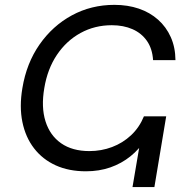

<svg xmlns="http://www.w3.org/2000/svg" viewBox="-20 -759 740 779"><path d="M328.6 -64Q259.3 -64 206.1 -88.1Q152.8 -112.3 118.2 -157.2Q83.5 -202.1 70.8 -264.2Q58.1 -326.2 70.8 -401.4Q87.4 -502.4 140.4 -578.4Q193.4 -654.3 271.7 -696.8Q350.1 -739.3 444.3 -739.3Q498.5 -739.3 543.5 -723.9Q588.4 -708.5 621.3 -679.2Q654.3 -649.9 672.9 -608.4Q691.4 -566.9 691.9 -515.1H601.1Q598.1 -561.5 576.2 -593Q554.2 -624.5 517.6 -640.6Q481 -656.7 433.6 -656.7Q364.3 -656.7 306.9 -625.2Q249.5 -593.8 210.9 -536.4Q172.4 -479 159.7 -401.4Q146.5 -324.2 164.6 -266.8Q182.6 -209.5 228 -177.7Q273.4 -146 342.8 -146Q391.1 -146 434.6 -162.4Q478 -178.7 511.7 -210.2Q545.4 -241.7 564 -287.1H614.7Q598.6 -236.8 572.3 -195.6Q545.9 -154.3 509.5 -125Q473.1 -95.7 427.7 -79.8Q382.3 -64 328.6 -64ZM517.6 0 566.4 -287.1H654.3L606.4 0Z"/></svg>

Font: Inter 28pt
Style: Italic
Weight: 400
Italic angle: -9.3988°
Designer: Rasmus Andersson
Foundry: rsms
Version: Version 4.001;git-66647c0bb